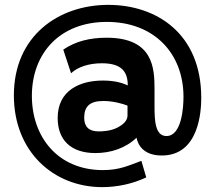

<svg xmlns="http://www.w3.org/2000/svg" viewBox="-20 -623 892 789"><path d="M425 -603C221 -603 37 -476 37 -231C37 0 200 146 400 146C460 146 524 133 581 106L561 38C511 56 473 76 403 76C217 76 111 -61 111 -229C111 -404 226 -533 419 -533C613 -533 734 -404 734 -225C734 -182 727 -64 664 -64C617 -64 615 -129 615 -188V-255C615 -342 611 -468 418 -468C351 -468 291 -454 240 -419L272 -322C299 -347 343 -363 399 -363C482 -363 505 -326 505 -272C486 -281 454 -292 403 -292C310 -292 217 -253 217 -138C217 -50 269 6 372 6C435 6 496 -14 541 -57C547 -27 570 16 645 16C798 16 807 -166 807 -221C807 -487 621 -603 425 -603ZM465 -100C438 -85 404 -83 385 -83C346 -83 326 -102 326 -139C326 -186 349 -208 405 -208C444 -208 484 -197 504 -189V-148C504 -125 482 -109 465 -100Z"/></svg>

Font: Raleway Black
Style: Regular
Weight: 900
Designer: Matt McInerney, Pablo Impallari, Rodrigo Fuenzalida
Foundry: Matt McInerney, Pablo Impallari, Rodrigo Fuenzalida
Version: Version 3.000g; ttfautohint (v1.5) -l 8 -r 28 -G 28 -x 14 -D